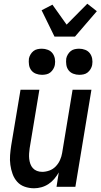

<svg xmlns="http://www.w3.org/2000/svg" viewBox="-20 -1001 540 1029"><path d="M163 8Q136 8 112 -0.5Q88 -9 72 -27Q56 -45 47.5 -68.5Q39 -92 35.5 -117.5Q32 -143 34 -169Q36 -195 40 -221L90 -520H191L139 -207Q137 -193 136 -178.5Q135 -164 136.5 -150Q138 -136 142.5 -123Q147 -110 156 -100Q165 -90 178 -85Q191 -80 206 -80Q225 -80 244.5 -87Q264 -94 278.5 -109Q293 -124 301.5 -143Q310 -162 313 -181L369 -520H470L384 0H283L295 -77Q285 -59 271 -42.5Q257 -26 239.5 -14.5Q222 -3 202 2.5Q182 8 163 8ZM405 -600Q388 -600 372.5 -606Q357 -612 347.5 -624.5Q338 -637 335.5 -653.5Q333 -670 335 -687Q337 -698 343.5 -709Q350 -720 359.5 -727.5Q369 -735 381 -737.5Q393 -740 404 -740Q421 -740 436.5 -734Q452 -728 461.5 -715.5Q471 -703 474 -686.5Q477 -670 474 -653Q472 -642 465.5 -631Q459 -620 449.5 -612.5Q440 -605 428 -602.5Q416 -600 405 -600ZM205 -600Q188 -600 172.5 -606Q157 -612 147.5 -624.5Q138 -637 135.5 -653.5Q133 -670 135 -687Q137 -698 143.5 -709Q150 -720 159.5 -727.5Q169 -735 181 -737.5Q193 -740 204 -740Q221 -740 236.5 -734Q252 -728 261.5 -715.5Q271 -703 274 -686.5Q277 -670 274 -653Q272 -642 265.5 -631Q259 -620 249.5 -612.5Q240 -605 228 -602.5Q216 -600 205 -600ZM272 -805 203 -946 261 -976 337 -869 448 -981 499 -941 382 -805Z"/></svg>

Font: Iosevka Semibold Oblique
Style: Regular
Weight: 600
Italic angle: -9°
Monospace: yes
Designer: Belleve Invis
Foundry: Belleve Invis
Version: Version 32.5.0; ttfautohint (v1.8.4)